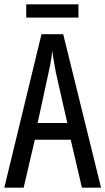

<svg xmlns="http://www.w3.org/2000/svg" viewBox="-20 -873 490 893"><path d="M361 0 309 -223H142L90 0H0L173 -714H274L450 0ZM240 -535Q237 -554 233.5 -571.5Q230 -589 227.5 -606Q225 -623 223 -638Q222 -623 219.5 -606Q217 -589 213.5 -571.5Q210 -554 206 -536L155 -301H293ZM345 -853V-791H102V-853Z"/></svg>

Font: Noto Sans Thai ExtraCondensed
Style: Regular
Weight: 400
Width: 2
Designer: Monotype Design Team
Foundry: Monotype Imaging Inc.
Version: Version 2.002